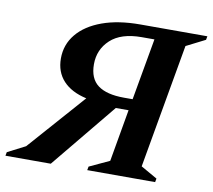

<svg xmlns="http://www.w3.org/2000/svg" viewBox="-114 -745 919 830"><g transform="rotate(10 346.0 -330.0)"><path d="M160 0H-39L-36 -16L42 -56L262 -305Q195 -320 159.5 -358.5Q124 -397 124 -456Q124 -517 162 -563Q200 -609 270 -634.5Q340 -660 437 -660H731L728 -644L645 -602L549 -57L621 -16L618 0H320L323 -16L411 -57L451 -286H395ZM422 -336H460L508 -607H452Q362 -607 315.5 -564Q269 -521 269 -456Q269 -393 307.5 -364.5Q346 -336 422 -336Z"/></g></svg>

Font: Spectral
Style: Bold Italic
Weight: 700
Italic angle: -10°
Designer: Jean-Baptiste Levee
Foundry: Production Type
Version: Version 2.001